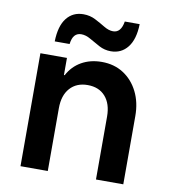

<svg xmlns="http://www.w3.org/2000/svg" viewBox="-80 -769 744 837"><g transform="rotate(10 292.5 -350.0)"><path d="M66.7 0V-500H184.2V-424.2H187.5Q209.2 -465 247.9 -487.1Q286.7 -509.2 337.5 -509.2Q392.5 -509.2 433.8 -482.5Q475 -455.8 498.3 -409.2Q521.7 -362.5 521.7 -301.7V0H400.8V-278.3Q400.8 -335 372.5 -367.1Q344.2 -399.2 294.2 -399.2Q245 -399.2 216.2 -367.1Q187.5 -335 187.5 -278.3V0ZM119.2 -561.7Q120.8 -630 148.3 -665Q175.8 -700 222.5 -700Q251.7 -700 275.8 -687.5Q300 -675 321.2 -662.1Q342.5 -649.2 361.7 -649.2Q396.7 -649.2 405 -700H470.8Q469.2 -632.5 441.2 -597.1Q413.3 -561.7 366.7 -561.7Q339.2 -561.7 315 -574.6Q290.8 -587.5 269.6 -600Q248.3 -612.5 228.3 -612.5Q210 -612.5 199.2 -600.4Q188.3 -588.3 185 -561.7Z"/></g></svg>

Font: Funnel Sans Light SemiBold
Style: Regular
Weight: 600
Version: Version 1.000